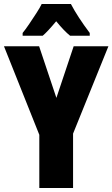

<svg xmlns="http://www.w3.org/2000/svg" viewBox="-20 -1040 566 967"><path d="M264 -547 351 -807H526L348 -367V-93H178V-361L0 -807H177ZM337 -1020Q371 -955 432 -874V-860H333Q303 -884 263 -933Q219 -880 195 -860H94V-874Q108 -891 127 -919Q146 -947 164 -975Q182 -1003 190 -1020Z"/></svg>

Font: Noto Sans Kannada UI ExtraCondensed Black
Style: Regular
Weight: 900
Width: 2
Designer: Jelle Bosma - Monotype Design Team
Foundry: Monotype Imaging Inc.
Version: Version 2.005; ttfautohint (v1.8.4.7-5d5b)